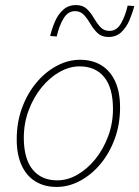

<svg xmlns="http://www.w3.org/2000/svg" viewBox="-20 -726 550 758"><path d="M204 12Q155 12 119.5 -10Q84 -32 65 -74Q46 -116 46 -176Q46 -243 67 -300Q88 -357 123.5 -399.5Q159 -442 204 -466Q249 -490 296 -490Q345 -490 380.5 -468Q416 -446 435 -404Q454 -362 454 -302Q454 -235 433 -178Q412 -121 376.5 -78.5Q341 -36 296 -12Q251 12 204 12ZM206 -14Q247 -14 286 -36.5Q325 -59 356.5 -98Q388 -137 407 -188Q426 -239 426 -296Q426 -379 391.5 -421.5Q357 -464 294 -464Q254 -464 214.5 -441.5Q175 -419 143.5 -380Q112 -341 93 -290Q74 -239 74 -182Q74 -100 108.5 -57Q143 -14 206 -14ZM408 -580Q381 -580 365 -595.5Q349 -611 337.5 -631Q326 -651 312 -666.5Q298 -682 276 -682Q248 -682 230.5 -652.5Q213 -623 204 -582L178 -584Q185 -613 197 -641Q209 -669 229.5 -687.5Q250 -706 280 -706Q307 -706 323 -690.5Q339 -675 350.5 -655Q362 -635 376 -619.5Q390 -604 412 -604Q441 -604 458 -634Q475 -664 484 -704L510 -702Q503 -674 491 -646Q479 -618 459 -599Q439 -580 408 -580Z"/></svg>

Font: Source Sans 3 VF
Style: Italic
Weight: 200
Italic angle: -11°
Designer: Paul D. Hunt
Foundry: Adobe Systems Incorporated
Version: Version 3.042;hotconv 1.0.118;makeotfexe 2.5.65603